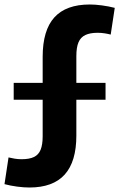

<svg xmlns="http://www.w3.org/2000/svg" viewBox="-23 -730 531 855"><path d="M108 105Q83 105 53 101Q23 97 -3 90L15 -29Q27 -26 42 -23.5Q57 -21 73 -21Q108 -21 128.5 -31Q149 -41 158 -63.5Q167 -86 167 -123V-477Q167 -595 219 -652.5Q271 -710 377 -710Q401 -710 431 -706Q461 -702 488 -695L470 -576Q459 -579 443.5 -581.5Q428 -584 412 -584Q378 -584 357 -574Q336 -564 326.5 -541.5Q317 -519 317 -480V-126Q317 -10 265 47.5Q213 105 108 105ZM38 -361H447V-286H38Z"/></svg>

Font: Pathway Extreme SemiCondensed
Style: Bold
Weight: 700
Width: 4
Version: Version 1.001;gftools[0.9.26]